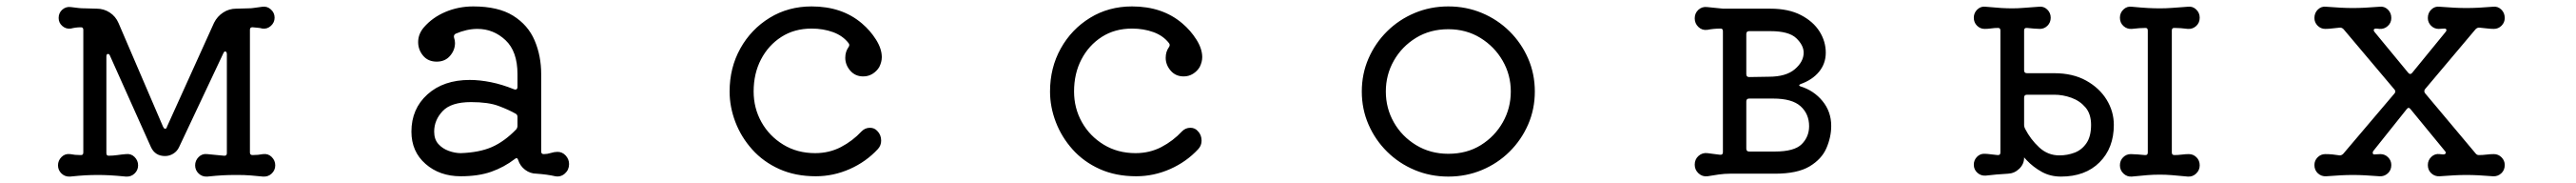

<svg xmlns="http://www.w3.org/2000/svg" viewBox="-20 -532 8040 570"><path d="M801 -52Q817 -54 828 -43Q839 -32 839 -17Q839 -2 828 8.5Q817 19 801 18Q783 16 763 14.5Q743 13 723 13H714Q694 13 675 14Q656 15 627 18Q611 19 600 8.5Q589 -2 589 -17Q589 -32 600 -43Q611 -54 627 -52Q639 -51 652.5 -49.5Q666 -48 679 -47H681Q688 -47 688 -55V-363Q688 -370 684 -371.5Q680 -373 677 -366L539 -74Q533 -61 521 -53.5Q509 -46 495 -46Q464 -46 451 -74L323 -359Q321 -364 317 -364Q312 -364 312 -356V-55Q312 -47 319 -47Q333 -47 346.5 -49Q360 -51 373 -52Q389 -54 400 -43Q411 -32 411 -17Q411 -2 400 8.5Q389 19 373 18Q342 15 323 14Q304 13 286 13Q265 13 246.5 14Q228 15 199 18Q183 19 172 8.5Q161 -2 161 -17Q161 -32 172 -43Q183 -54 199 -52Q214 -49 231 -49H233Q240 -49 240 -57V-439Q240 -447 233 -447Q224 -447 216.5 -446Q209 -445 201 -443Q186 -441 174.5 -451Q163 -461 163 -476Q163 -492 174.5 -502Q186 -512 201 -510Q217 -508 225.5 -507Q234 -506 246 -506Q258 -506 282 -505Q304 -505 322.5 -493Q341 -481 350 -460L489 -137Q492 -131 495 -131Q500 -131 501 -137L648 -461Q658 -481 676.5 -493Q695 -505 717 -505Q742 -506 753.5 -506Q765 -506 773.5 -507.5Q782 -509 799 -511Q814 -513 825.5 -502.5Q837 -492 837 -477Q837 -462 825.5 -451.5Q814 -441 799 -443Q792 -445 784.5 -445.5Q777 -446 769 -447H767Q760 -447 760 -439V-57Q760 -49 768 -49Q785 -49 801 -52Z M1720 -59Q1735 -59 1745.5 -47.5Q1756 -36 1756 -21Q1756 -3 1743 8.5Q1730 20 1713 17Q1700 14 1685 12Q1670 10 1655 9Q1635 9 1619 -3Q1603 -15 1597 -34Q1594 -43 1587 -37Q1553 -11 1513 3Q1473 17 1418 17Q1352 17 1308 -21.5Q1264 -60 1264 -122Q1264 -193 1314 -238Q1364 -283 1446 -283Q1477 -283 1512 -276Q1547 -269 1584 -254Q1585 -254 1586 -253.5Q1587 -253 1588 -253Q1595 -253 1595 -261V-301Q1595 -372 1557.5 -407Q1520 -442 1470 -442Q1437 -442 1402 -427Q1395 -423 1397 -415Q1400 -406 1400 -398Q1400 -376 1384.5 -358Q1369 -340 1343 -340Q1316 -340 1300.5 -358.5Q1285 -377 1285 -401Q1285 -426 1303 -447Q1330 -478 1370.5 -495Q1411 -512 1457 -512Q1535 -512 1581.5 -483Q1628 -454 1648.5 -406Q1669 -358 1669 -301V-60Q1669 -52 1677 -52Q1688 -52 1699 -55.5Q1710 -59 1720 -59ZM1418 -55Q1476 -57 1515 -74Q1554 -91 1591 -129Q1595 -134 1595 -140V-168Q1595 -175 1589 -178Q1568 -190 1536 -202Q1504 -214 1450 -214Q1388 -214 1361.5 -186Q1335 -158 1335 -122Q1335 -98 1348 -83.5Q1361 -69 1380.5 -62Q1400 -55 1418 -55Z M2526 17Q2462 17 2412 -5.5Q2362 -28 2327.5 -66.5Q2293 -105 2275 -152Q2257 -199 2257 -247Q2257 -321 2290.5 -381Q2324 -441 2382 -476.5Q2440 -512 2513 -512Q2608 -512 2670 -459Q2696 -437 2714 -408.5Q2732 -380 2732 -354Q2732 -339 2724 -323Q2716 -310 2703 -302Q2690 -294 2674 -294Q2649 -294 2633.5 -312Q2618 -330 2618 -352Q2618 -371 2628 -385Q2633 -392 2628 -398Q2610 -421 2579.5 -432Q2549 -443 2513 -443Q2459 -443 2418.5 -417Q2378 -391 2355 -347Q2332 -303 2332 -247Q2332 -195 2356.5 -151.5Q2381 -108 2424.5 -81.5Q2468 -55 2524 -55Q2568 -55 2604.5 -74Q2641 -93 2669 -123Q2680 -134 2695 -134Q2709 -134 2718 -124Q2730 -112 2730 -94Q2730 -79 2720 -68Q2683 -28 2632 -5.5Q2581 17 2526 17Z M3526 17Q3462 17 3412 -5.5Q3362 -28 3327.5 -66.5Q3293 -105 3275 -152Q3257 -199 3257 -247Q3257 -321 3290.5 -381Q3324 -441 3382 -476.5Q3440 -512 3513 -512Q3608 -512 3670 -459Q3696 -437 3714 -408.5Q3732 -380 3732 -354Q3732 -339 3724 -323Q3716 -310 3703 -302Q3690 -294 3674 -294Q3649 -294 3633.5 -312Q3618 -330 3618 -352Q3618 -371 3628 -385Q3633 -392 3628 -398Q3610 -421 3579.5 -432Q3549 -443 3513 -443Q3459 -443 3418.5 -417Q3378 -391 3355 -347Q3332 -303 3332 -247Q3332 -195 3356.5 -151.5Q3381 -108 3424.5 -81.5Q3468 -55 3524 -55Q3568 -55 3604.5 -74Q3641 -93 3669 -123Q3680 -134 3695 -134Q3709 -134 3718 -124Q3730 -112 3730 -94Q3730 -79 3720 -68Q3683 -28 3632 -5.5Q3581 17 3526 17Z M4500 -512Q4556 -512 4605 -491.5Q4654 -471 4691 -434.5Q4728 -398 4749 -350Q4770 -302 4770 -247Q4770 -192 4749 -144Q4728 -96 4691 -59.5Q4654 -23 4605 -2.5Q4556 18 4500 18Q4444 18 4395 -2.5Q4346 -23 4309 -59.5Q4272 -96 4251 -144Q4230 -192 4230 -247Q4230 -302 4251 -350Q4272 -398 4309 -434.5Q4346 -471 4395 -491.5Q4444 -512 4500 -512ZM4500 -53Q4558 -53 4601.5 -80Q4645 -107 4670 -151Q4695 -195 4695 -247Q4695 -299 4669.5 -343Q4644 -387 4600 -414Q4556 -441 4500 -441Q4443 -441 4399 -414Q4355 -387 4330 -343Q4305 -299 4305 -247Q4305 -195 4330 -151Q4355 -107 4399.5 -80Q4444 -53 4500 -53Z M5309 17Q5293 19 5281 8Q5269 -3 5269 -19Q5269 -36 5281 -46.5Q5293 -57 5309 -55Q5318 -54 5328 -52.5Q5338 -51 5348 -50H5350Q5357 -50 5357 -58V-435Q5357 -443 5350 -443Q5339 -443 5328.5 -442Q5318 -441 5308 -439Q5292 -437 5280.5 -448Q5269 -459 5269 -475Q5269 -491 5280.5 -501.5Q5292 -512 5308 -510Q5320 -509 5332.5 -507.5Q5345 -506 5358 -505H5505Q5562 -505 5600.5 -485Q5639 -465 5658.5 -434Q5678 -403 5678 -368Q5678 -334 5657 -308.5Q5636 -283 5599 -270Q5591 -266 5599 -263Q5641 -250 5668 -217Q5695 -184 5695 -140Q5695 -105 5680 -70.5Q5665 -36 5627 -13.5Q5589 9 5519 9H5379Q5362 9 5344 11.5Q5326 14 5309 17ZM5439 -435Q5430 -435 5430 -426V-301Q5430 -292 5439 -292L5500 -293Q5554 -293 5581.5 -316.5Q5609 -340 5609 -368Q5609 -391 5586 -413Q5563 -435 5505 -435ZM5439 -225Q5430 -225 5430 -216V-69Q5430 -60 5439 -60H5519Q5580 -60 5603 -83Q5626 -106 5626 -139Q5626 -177 5599.5 -201Q5573 -225 5514 -225Z M6297 -313Q6297 -304 6306 -304H6391Q6449 -304 6490.5 -281Q6532 -258 6554.5 -221.5Q6577 -185 6577 -143Q6577 -71 6532.5 -26.5Q6488 18 6412 18Q6379 18 6352.5 3.5Q6326 -11 6305 -33Q6301 -37 6299 -39.5Q6297 -42 6297 -42V-41Q6297 -21 6282 -6.5Q6267 8 6247 9Q6229 10 6211 11.5Q6193 13 6177 15Q6162 16 6151 6Q6140 -4 6140 -19Q6140 -33 6149.5 -43Q6159 -53 6172 -53Q6181 -53 6192 -51.5Q6203 -50 6214 -49H6216Q6223 -49 6223 -57V-437Q6223 -445 6216 -445Q6205 -445 6194.5 -443.5Q6184 -442 6174 -442Q6160 -442 6150 -452Q6140 -462 6140 -477Q6140 -492 6151 -502.5Q6162 -513 6177 -511Q6209 -508 6226.5 -507Q6244 -506 6260 -506Q6278 -506 6295.5 -507.5Q6313 -509 6343 -511Q6358 -513 6369 -502.5Q6380 -492 6380 -477Q6380 -462 6370 -452Q6360 -442 6346 -442Q6338 -442 6327.5 -443Q6317 -444 6306 -445H6304Q6297 -445 6297 -437ZM6811 -52Q6825 -52 6835 -42Q6845 -32 6845 -17Q6845 -2 6834 8.5Q6823 19 6808 18Q6777 15 6758 13.5Q6739 12 6721 12Q6700 12 6681.5 13.5Q6663 15 6633 18Q6618 19 6607 8.5Q6596 -2 6596 -17Q6596 -32 6606 -42Q6616 -52 6630 -52Q6639 -52 6651 -51Q6663 -50 6674 -49H6676Q6683 -49 6683 -57V-437Q6683 -445 6676 -445Q6659 -445 6633 -442Q6618 -441 6607 -451Q6596 -461 6596 -477Q6596 -492 6607 -502.5Q6618 -513 6633 -511Q6665 -508 6684 -507Q6703 -506 6721 -506Q6741 -506 6760 -507.5Q6779 -509 6808 -511Q6823 -513 6834 -502.5Q6845 -492 6845 -477Q6845 -461 6834 -451Q6823 -441 6808 -442Q6784 -445 6767 -445H6765Q6758 -445 6758 -437V-57Q6758 -49 6766 -49Q6777 -49 6789 -50.5Q6801 -52 6811 -52ZM6407 -48Q6432 -48 6454.5 -56.5Q6477 -65 6491.5 -86Q6506 -107 6506 -143Q6506 -177 6488.5 -197.5Q6471 -218 6444.5 -227.5Q6418 -237 6391 -237H6306Q6297 -237 6297 -228V-142Q6297 -137 6300 -131Q6317 -98 6344 -73Q6371 -48 6407 -48Z M7763 -52Q7777 -52 7787 -42Q7797 -32 7797 -18Q7797 -2 7786 8Q7775 18 7760 17Q7735 15 7715.5 14Q7696 13 7677 13Q7659 13 7639.5 14Q7620 15 7594 17Q7579 18 7568 8Q7557 -2 7557 -18Q7557 -33 7568 -43.5Q7579 -54 7594 -52Q7596 -52 7599 -51.5Q7602 -51 7605 -51Q7611 -51 7612.5 -54.5Q7614 -58 7610 -62L7503 -192Q7497 -200 7491 -192L7387 -62Q7385 -60 7385 -56Q7385 -51 7390 -51Q7395 -51 7399 -51.5Q7403 -52 7409 -52Q7423 -52 7433 -42Q7443 -32 7443 -18Q7443 -2 7432 8Q7421 18 7406 17Q7380 15 7360.5 14Q7341 13 7323 13Q7305 13 7285.5 14Q7266 15 7240 17Q7225 18 7214 8Q7203 -2 7203 -18Q7203 -32 7213 -42Q7223 -52 7237 -52Q7248 -52 7259 -51Q7270 -50 7282 -48Q7288 -48 7293 -53L7453 -241Q7458 -247 7453 -253L7294 -441Q7289 -446 7283 -446Q7271 -445 7259 -443.5Q7247 -442 7237 -442Q7223 -442 7213 -452Q7203 -462 7203 -476Q7203 -492 7214 -502.5Q7225 -513 7240 -511Q7266 -509 7285.5 -508Q7305 -507 7323 -507Q7341 -507 7360.5 -508Q7380 -509 7406 -511Q7421 -513 7432 -502.5Q7443 -492 7443 -476Q7443 -461 7432 -451Q7421 -441 7406 -442Q7404 -442 7401.5 -442.5Q7399 -443 7396 -443Q7390 -443 7388.5 -440Q7387 -437 7391 -432L7496 -305Q7502 -298 7508 -305L7612 -432Q7615 -435 7615 -438Q7615 -443 7609 -443Q7605 -443 7600 -442.5Q7595 -442 7591 -442Q7577 -442 7567 -452Q7557 -462 7557 -476Q7557 -492 7568 -502.5Q7579 -513 7594 -511Q7620 -509 7639.5 -508Q7659 -507 7677 -507Q7696 -507 7715.5 -508Q7735 -509 7760 -511Q7775 -513 7786 -502.5Q7797 -492 7797 -476Q7797 -462 7787 -452Q7777 -442 7763 -442Q7753 -442 7741 -443.5Q7729 -445 7717 -446Q7711 -446 7706 -441L7548 -254Q7544 -248 7548 -242L7707 -53Q7711 -49 7716 -49Q7728 -49 7740 -50.5Q7752 -52 7763 -52Z"/></svg>

Font: Kiwi Maru
Style: Regular
Weight: 400
Designer: Hiroki-Chan
Version: Version 1.100